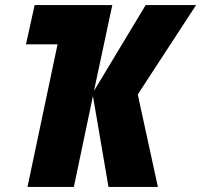

<svg xmlns="http://www.w3.org/2000/svg" viewBox="-20 -734 790 754"><path d="M270 0 345 -357 406 0H600L521 -363L750 -714H552L349 -377L421 -714H116L82 -560H206L88 0Z"/></svg>

Font: Noto Sans Display SemiCondensed Black
Style: Italic
Weight: 900
Width: 4
Designer: Monotype Design team
Foundry: Monotype Imaging Inc.
Version: 1.000